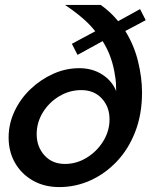

<svg xmlns="http://www.w3.org/2000/svg" viewBox="-20 -750 627 780"><path d="M557 -374Q557 -286 529.5 -215Q502 -144 454.5 -94Q407 -44 347 -17Q287 10 221 10Q160 10 113.5 -16.5Q67 -43 41 -88.5Q15 -134 15 -191Q15 -247 39 -298Q63 -349 104 -388Q145 -427 196 -450Q247 -473 302 -473Q355 -473 395 -447.5Q435 -422 452 -380Q452 -397 451 -413Q450 -429 447 -444Q442 -480 430 -514.5Q418 -549 397 -583L295 -527L272 -572L367 -623Q345 -651 314 -677.5Q283 -704 244 -730H389Q428 -703 460 -664L549 -713L572 -668L489 -624Q525 -566 541 -500Q557 -434 557 -374ZM129 -205Q129 -154 160.5 -119Q192 -84 244 -84Q291 -84 332.5 -109.5Q374 -135 399.5 -176.5Q425 -218 425 -265Q425 -316 393.5 -350Q362 -384 310 -384Q263 -384 221.5 -359.5Q180 -335 154.5 -294Q129 -253 129 -205Z"/></svg>

Font: Raleway SemiBold
Style: Italic
Weight: 600
Italic angle: -12°
Designer: Matt McInerney, Pablo Impallari, Rodrigo Fuenzalida
Foundry: Matt McInerney, Pablo Impallari, Rodrigo Fuenzalida
Version: Version 4.026